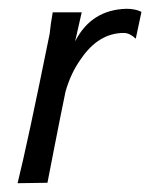

<svg xmlns="http://www.w3.org/2000/svg" viewBox="-20 -416 342 437"><path d="M302 -389 289 -328Q275 -341 262 -341Q205 -341 165 -283Q141 -250 129 -207Q125 -189 116.5 -145.5Q108 -102 103 -77Q98 -52 88 0L20 1Q42 -87 93 -339Q95 -360 100 -388H166L151 -322Q188 -394 268 -396Q288 -396 302 -389Z"/></svg>

Font: GFS Neohellenic Rg
Style: Italic
Weight: 400
Italic angle: -12°
Designer: Takis Katsoulidis and George D. Matthiopoulos
Foundry: Takis Katsoulidis and George D. Matthiopoulos
Version: Version 1.0